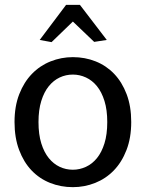

<svg xmlns="http://www.w3.org/2000/svg" viewBox="-20 -763 606 793"><path d="M522 -259Q522 -194 502.5 -143.5Q483 -93 450 -59Q417 -25 373 -7.5Q329 10 281 10Q231 10 187 -7.5Q143 -25 110.5 -59Q78 -93 59 -143.5Q40 -194 40 -259Q40 -324 59.5 -374Q79 -424 112 -458Q145 -492 189 -509.5Q233 -527 281 -527Q331 -527 375 -509.5Q419 -492 451.5 -458Q484 -424 503 -374Q522 -324 522 -259ZM423 -259Q423 -309 411.5 -346Q400 -383 380.5 -407Q361 -431 335 -443Q309 -455 281 -455Q252 -455 226.5 -443Q201 -431 181.5 -407Q162 -383 150.5 -346Q139 -309 139 -259Q139 -208 150.5 -171Q162 -134 181.5 -110Q201 -86 226.5 -74Q252 -62 281 -62Q309 -62 335 -74Q361 -86 380.5 -110Q400 -134 411.5 -171Q423 -208 423 -259ZM310 -743 421 -598 369 -590 281 -674 193 -589 144 -598 253 -743Z"/></svg>

Font: Expletus Sans
Style: Regular
Weight: 400
Designer: Jasper de Waard
Foundry: Designtown
Version: Version 7.028